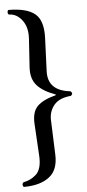

<svg xmlns="http://www.w3.org/2000/svg" viewBox="-56 -746 388 854"><g transform="rotate(-5 138.5 -319.0)"><path d="M95.2 -57.1 86.9 -199.7Q84 -253.4 110.1 -278.6Q136.2 -303.7 191.9 -317.9V-321.3Q136.7 -340.8 110.4 -370.4Q84 -399.9 86.9 -450.2L95.2 -578.1Q98.6 -629.9 74.2 -661.6Q49.8 -693.4 15.1 -693.4Q13.7 -694.8 12.7 -696.5Q11.7 -698.2 11.2 -700Q10.7 -701.7 10.7 -703.6Q10.7 -705.6 11.2 -707.5Q11.7 -709.5 12.7 -711.2Q13.7 -712.9 15.1 -713.9Q96.2 -713.9 133.3 -683.8Q170.4 -653.8 167 -574.2L161.1 -427.7Q157.7 -340.3 258.8 -329.6Q262.7 -326.2 264.4 -323Q266.1 -319.8 264.9 -316.4Q263.7 -313 258.8 -309.1Q207.5 -304.7 184.3 -277.6Q161.1 -250.5 161.1 -213.4L167 -55.2Q169.9 13.7 128.9 44.9Q87.9 76.2 15.1 76.2Q12.2 73.7 11 69.8Q9.8 65.9 11 62Q12.2 58.1 15.1 55.7Q33.7 51.3 44.9 46.1Q56.2 41 70.3 29.3Q84.5 17.6 90.8 -4.2Q97.2 -25.9 95.2 -57.1Z"/></g></svg>

Font: Linux Libertine Capitals
Style: Small Caps
Weight: 400
Designer: Philipp H. Poll
Foundry: Philipp H. Poll
Version: Version 5.1.3